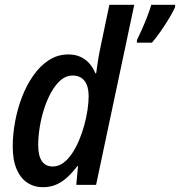

<svg xmlns="http://www.w3.org/2000/svg" viewBox="-20 -780 759 810"><path d="M161.1 9.8Q124 9.8 95.2 -9.3Q66.4 -28.3 50 -66.7Q33.7 -105 33.7 -162.6Q33.7 -211.9 43.5 -265.6Q53.2 -319.3 72.5 -369.9Q91.8 -420.4 120.4 -461.2Q148.9 -502 186 -526.1Q223.1 -550.3 268.6 -550.3Q297.9 -550.3 319.8 -540Q341.8 -529.8 357.4 -512Q373 -494.1 382.3 -470.7H385.7Q387.7 -485.8 390.4 -504.2Q393.1 -522.5 396.2 -541.7Q399.4 -561 403.3 -578.1L441.4 -759.8H546.4L385.3 0H301.8L309.1 -79.1H306.2Q286.1 -52.7 264.6 -32.7Q243.2 -12.7 217.8 -1.5Q192.4 9.8 161.1 9.8ZM202.1 -77.6Q226.1 -77.6 246.3 -92.3Q266.6 -106.9 283.4 -131.8Q300.3 -156.7 313.5 -188Q326.7 -219.2 335.7 -252.4Q344.7 -285.6 349.4 -317.6Q354 -349.6 354 -375Q354 -415.5 336.9 -438.5Q319.8 -461.4 285.6 -461.4Q259.3 -461.4 236.8 -442.4Q214.4 -423.3 196.5 -391.6Q178.7 -359.9 166.3 -321.3Q153.8 -282.7 147.5 -242.7Q141.1 -202.6 141.1 -168Q141.1 -123 156.7 -100.3Q172.4 -77.6 202.1 -77.6ZM557.6 -600.1V-610.8Q568.8 -633.3 580.3 -659.4Q591.8 -685.5 601.8 -711.7Q611.8 -737.8 618.2 -759.8H718.8V-750Q709.5 -729.5 693.4 -702.6Q677.2 -675.8 658.4 -648.7Q639.6 -621.6 621.1 -600.1Z"/></svg>

Font: Open Sans SemiCondensed SemiBold
Style: Italic
Weight: 600
Width: 4
Italic angle: -12°
Designer: Monotype Design Team
Foundry: Monotype Imaging Inc.
Version: Version 3.000